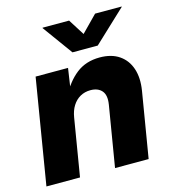

<svg xmlns="http://www.w3.org/2000/svg" viewBox="-111 -841 838 933"><g transform="rotate(-15 308.0 -375.0)"><path d="M224.1 -288.6 176.3 0H7.3L94.7 -529.3H257.8L237.3 -391.1L219.2 -396.5Q252.4 -462.9 300.8 -500.7Q349.1 -538.6 418.9 -538.6Q478 -538.6 516.6 -512.2Q555.2 -485.8 570.8 -438.7Q586.4 -391.6 576.2 -329.1L521.5 0H352.5L403.3 -306.2Q410.6 -352.1 391.4 -374.3Q372.1 -396.5 334.5 -396.5Q305.7 -396.5 282.7 -383.5Q259.8 -370.6 244.6 -346.4Q229.5 -322.3 224.1 -288.6ZM322.3 -750 373.5 -668.9 453.1 -750H586.9L586.4 -748L425.3 -596.7H298.3L188.5 -748L189 -750Z"/></g></svg>

Font: Inter 24pt ExtraBold
Style: Italic
Weight: 800
Italic angle: -9.3988°
Designer: Rasmus Andersson
Foundry: rsms
Version: Version 4.001;git-66647c0bb